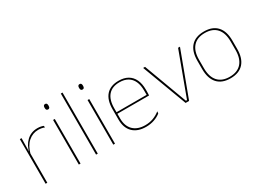

<svg xmlns="http://www.w3.org/2000/svg" viewBox="-40 -1231 2417 1809"><g transform="rotate(-30 1169.0 -326.0)"><path d="M96.5 -308.5 87 -320.5 92.5 -325Q109 -402 157 -447.2Q205 -492.5 275 -492.5Q296 -492.5 312.2 -489Q328.5 -485.5 339.5 -480.5L341 -462.5Q328 -468 311 -471.5Q294 -475 273.5 -475Q212 -475 164.8 -433.2Q117.5 -391.5 96.5 -308.5ZM81 0V-485.5H99.5L97 -335L99.5 -332.5V0Z M442.5 0V-485.5H461V0ZM452 -594.5Q441.5 -594.5 436 -601.2Q430.5 -608 430.5 -622V-626.5Q430.5 -640 436 -646.8Q441.5 -653.5 452 -653.5Q462.5 -653.5 467.8 -646.8Q473 -640 473 -626.5V-622Q473 -608 467.8 -601.2Q462.5 -594.5 452 -594.5Z M630 0V-664.5H648.5V0Z M817.5 0V-485.5H836V0ZM827 -594.5Q816.5 -594.5 811 -601.2Q805.5 -608 805.5 -622V-626.5Q805.5 -640 811 -646.8Q816.5 -653.5 827 -653.5Q837.5 -653.5 842.8 -646.8Q848 -640 848 -626.5V-622Q848 -608 842.8 -601.2Q837.5 -594.5 827 -594.5Z M1170.5 9.5Q1079 9.5 1028.5 -40.2Q978 -90 978 -180.5V-292.5Q978 -392.5 1024.8 -444.8Q1071.5 -497 1160.5 -497Q1219 -497 1259.8 -473.5Q1300.5 -450 1321.5 -405.2Q1342.5 -360.5 1342.5 -296.5V-279.5Q1342.5 -268.5 1342.2 -257.5Q1342 -246.5 1341 -233H1324Q1324 -250.5 1324 -266.5Q1324 -282.5 1324 -296Q1324 -355.5 1305.2 -396.5Q1286.5 -437.5 1250 -459Q1213.5 -480.5 1160.5 -480.5Q1080.5 -480.5 1038.5 -432.5Q996.5 -384.5 996.5 -292.5V-243.5V-239.5V-181Q996.5 -140 1008.2 -108Q1020 -76 1042.5 -53.8Q1065 -31.5 1097.5 -19.8Q1130 -8 1171 -8Q1218.5 -8 1258.5 -22.8Q1298.5 -37.5 1333.5 -65L1331 -43Q1301.5 -19 1260.5 -4.8Q1219.5 9.5 1170.5 9.5ZM986.5 -233V-249.5H1334.5V-233Z M1629 -16.5 1802.5 -485.5H1823L1642 0H1604L1422.5 -485.5H1443L1617 -16.5Z M2089 11.5Q1995.5 11.5 1947 -42.5Q1898.5 -96.5 1898.5 -197.5V-289Q1898.5 -390 1947.2 -443.5Q1996 -497 2089 -497Q2182 -497 2230.8 -443.5Q2279.5 -390 2279.5 -289V-197.5Q2279.5 -96.5 2230.8 -42.5Q2182 11.5 2089 11.5ZM2089 -5Q2172.5 -5 2216.8 -54.5Q2261 -104 2261 -197.5V-289Q2261 -382 2217 -431.2Q2173 -480.5 2089 -480.5Q2005 -480.5 1961 -431.2Q1917 -382 1917 -289V-197.5Q1917 -104 1961 -54.5Q2005 -5 2089 -5Z"/></g></svg>

Font: Anek Bangla Thin
Style: Regular
Weight: 250
Designer: Sulekha Rajkumar (Bangla), Yesha Goshar (Latin)
Foundry: Ek Type
Version: Version 1.003